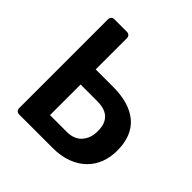

<svg xmlns="http://www.w3.org/2000/svg" viewBox="-183 -849 998 998"><g transform="rotate(45 315.5 -350.0)"><path d="M102 0Q91 0 84.5 -6.5Q78 -13 78 -24V-676Q78 -687 84.5 -693.5Q91 -700 102 -700H193Q204 -700 210.5 -693.5Q217 -687 217 -676V-447H346Q465 -447 530 -392Q595 -337 595 -227Q595 -179 579.5 -138Q564 -97 532.5 -66Q501 -35 454.5 -17.5Q408 0 346 0ZM217 -111H340Q394 -111 423 -143.5Q452 -176 452 -228Q452 -336 340 -336H217Z"/></g></svg>

Font: Fz Rubik Med
Style: Regular
Weight: 500
Designer: Hubert and Fischer
Foundry: Hubert and Fischer
Version: Vit hóa bi FontZin.com